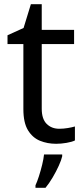

<svg xmlns="http://www.w3.org/2000/svg" viewBox="-20 -679 401 920"><path d="M264 -62Q284 -62 305 -65.5Q326 -69 339 -73V-6Q325 1 299 5.5Q273 10 249 10Q207 10 171.5 -4.5Q136 -19 114 -55Q92 -91 92 -156V-468H16V-510L93 -545L128 -659H180V-536H335V-468H180V-158Q180 -109 203.5 -85.5Q227 -62 264 -62ZM278 70Q274 88 261.5 115.5Q249 143 232.5 171Q216 199 198 221H150V209Q158 192 166.5 165.5Q175 139 182 110.5Q189 82 191 61H278Z"/></svg>

Font: Go Noto Current
Style: Regular
Weight: 400
Designer: Monotype Design Team
Foundry: Monotype Imaging Inc.
Version: Version 2.007; ttfautohint (v1.8) -l 8 -r 50 -G 200 -x 14 -D